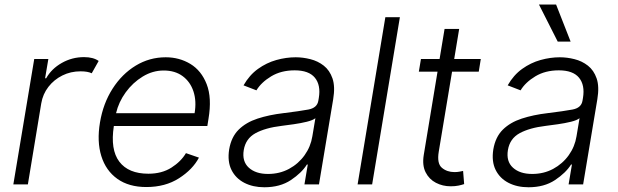

<svg xmlns="http://www.w3.org/2000/svg" viewBox="-20 -802 2686 835"><path d="M38 0 128.9 -545.5H190.3L176.1 -461.6H180.8Q203.8 -502.8 248.6 -528.2Q293.3 -553.6 345.5 -553.6Q385.7 -553.6 409.1 -536.9L378.9 -483.3Q361.9 -491.8 329.9 -491.8Q287.3 -491.8 251.1 -473.7Q214.8 -455.6 190.5 -424.2Q166.2 -392.8 159.4 -352.3L101.2 0Z M616.5 11.4Q540.1 11.4 490.2 -24.3Q440.3 -60 420.6 -123.4Q400.9 -186.8 414.8 -269.5Q428.6 -352.3 469.5 -416.2Q510.3 -480.1 570.1 -516.5Q630 -552.9 700.6 -552.9Q759.9 -552.9 807.9 -524Q855.8 -495 878.9 -435.7Q902 -376.4 886.7 -285.2L881.7 -253.9H475.1Q459.2 -151.3 498.9 -98.9Q538.7 -46.5 625.4 -46.5Q683.9 -46.5 725.5 -73Q767 -99.4 788.7 -136L845.2 -116.5Q818.2 -65 758.5 -26.8Q698.9 11.4 616.5 11.4ZM484.7 -309.7H826.3Q835.2 -362.2 821.4 -404.3Q807.5 -446.4 774.3 -470.9Q741.1 -495.4 692.1 -495.4Q643.8 -495.4 600.7 -469.1Q557.5 -442.8 526.8 -400.6Q496.1 -358.3 484.7 -309.7Z M1129.6 12.4Q1080.3 12.4 1042.6 -6.9Q1005 -26.3 986.7 -63Q968.4 -99.8 976.6 -152.3Q985.8 -206.3 1017.9 -238.1Q1050.1 -269.9 1100.1 -286.2Q1150.2 -302.6 1213.1 -310Q1282.7 -318.5 1320.8 -325.6Q1359 -332.7 1364.3 -363.3L1366.5 -376.1Q1375.7 -431.8 1349.4 -464Q1323.2 -496.1 1261.4 -496.1Q1202.4 -496.1 1159.3 -470Q1116.1 -443.9 1095.2 -409.1L1039.1 -430.8Q1064.6 -475.5 1101.9 -502.3Q1139.2 -529.1 1181.8 -541Q1224.4 -552.9 1266 -552.9Q1297.2 -552.9 1329.7 -544.7Q1362.2 -536.6 1388 -516.5Q1413.7 -496.4 1426 -460.9Q1438.2 -425.4 1429 -370.4L1367.2 0H1304L1318.5 -86.3H1314.6Q1291.9 -50.1 1244.9 -18.8Q1197.8 12.4 1129.6 12.4ZM1145.6 -45.5Q1196 -45.5 1237 -67.6Q1278.1 -89.8 1304.7 -127.1Q1331.3 -164.4 1338.4 -209.2L1351.6 -288Q1340.9 -279.1 1314.3 -272.5Q1287.6 -266 1257.3 -261.7Q1226.9 -257.5 1204.5 -254.6Q1133.9 -246.1 1091.1 -222.7Q1048.3 -199.2 1040.1 -149.5Q1032 -100.1 1062 -72.8Q1092 -45.5 1145.6 -45.5Z M1719.1 -727.3 1598.4 0H1535.2L1655.9 -727.3Z M2071 -545.5 2062.1 -490.4H1946L1888.1 -142.4Q1879.6 -90.9 1901.8 -72.3Q1924 -53.6 1956.3 -53.6Q1968.8 -53.6 1977.8 -55.4Q1986.9 -57.2 1994 -58.6L1998.6 -1.4Q1988.3 2.1 1974.1 5.1Q1959.9 8.2 1940 8.2Q1905.2 8.2 1875.7 -7.1Q1846.2 -22.4 1831 -52.6Q1815.7 -82.7 1822.8 -127.5L1882.8 -490.4H1801.5L1810.7 -545.5H1891.7L1913.4 -676.1H1976.9L1955.3 -545.5Z M2278.4 12.4Q2229 12.4 2191.4 -6.9Q2153.8 -26.3 2135.5 -63Q2117.2 -99.8 2125.4 -152.3Q2134.6 -206.3 2166.7 -238.1Q2198.9 -269.9 2248.9 -286.2Q2299 -302.6 2361.9 -310Q2431.5 -318.5 2469.6 -325.6Q2507.8 -332.7 2513.1 -363.3L2515.3 -376.1Q2524.5 -431.8 2498.2 -464Q2471.9 -496.1 2410.2 -496.1Q2351.2 -496.1 2308.1 -470Q2264.9 -443.9 2244 -409.1L2187.9 -430.8Q2213.4 -475.5 2250.7 -502.3Q2288 -529.1 2330.6 -541Q2373.2 -552.9 2414.8 -552.9Q2446 -552.9 2478.5 -544.7Q2511 -536.6 2536.8 -516.5Q2562.5 -496.4 2574.8 -460.9Q2587 -425.4 2577.8 -370.4L2516 0H2452.8L2467.3 -86.3H2463.4Q2440.7 -50.1 2393.6 -18.8Q2346.6 12.4 2278.4 12.4ZM2294.4 -45.5Q2344.8 -45.5 2385.8 -67.6Q2426.8 -89.8 2453.5 -127.1Q2480.1 -164.4 2487.2 -209.2L2500.4 -288Q2489.7 -279.1 2463.1 -272.5Q2436.4 -266 2406.1 -261.7Q2375.7 -257.5 2353.3 -254.6Q2282.7 -246.1 2239.9 -222.7Q2197.1 -199.2 2188.9 -149.5Q2180.8 -100.1 2210.8 -72.8Q2240.8 -45.5 2294.4 -45.5ZM2461.6 -621.1H2405.5L2323.9 -782.3H2398.4Z"/></svg>

Font: Inter UI Light
Style: Italic
Weight: 300
Italic angle: 9.39999°
Designer: Rasmus Andersson
Foundry: rsms
Version: 3.2;8d6f07862